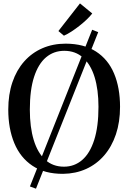

<svg xmlns="http://www.w3.org/2000/svg" viewBox="-20 -1008 752 1126"><path d="M520.5 -833.5 556 -819.5 191 98.5 155.5 85.5ZM350 11.5Q242 12 170.5 -35.8Q99 -83.5 63.8 -168.8Q28.5 -254 28.5 -365Q28.5 -454.5 52.8 -525.8Q77 -597 122 -647.8Q167 -698.5 228.8 -725.2Q290.5 -752 365.5 -752Q472 -751.5 543 -705.8Q614 -660 649 -576.8Q684 -493.5 684 -381.5Q684 -292.5 659.8 -220.2Q635.5 -148 591 -96.5Q546.5 -45 485.2 -17.2Q424 10.5 350 11.5ZM355 -30.5Q416.5 -30.5 462 -69.8Q507.5 -109 532.5 -187.2Q557.5 -265.5 557.5 -381.5Q557.5 -482 534.8 -555.8Q512 -629.5 467.2 -669.8Q422.5 -710 357 -710Q295.5 -710 250.2 -672Q205 -634 180 -557.5Q155 -481 155 -365Q155 -262 177.8 -187Q200.5 -112 245 -71.2Q289.5 -30.5 355 -30.5ZM354.5 -799 322.5 -826 449 -988 521 -929Q508 -912 488 -893Q468 -874 445 -856Q422 -838 399 -823Q376 -808 355.5 -799Z"/></svg>

Font: Merriweather 72pt Medium
Style: Regular
Weight: 500
Version: Version 2.100